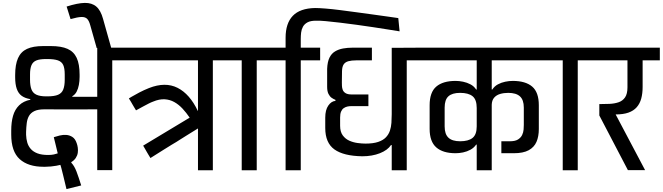

<svg xmlns="http://www.w3.org/2000/svg" viewBox="-20 -1168 4546 1317"><path d="M436 129Q421 65 412.5 31.5Q404 -2 400.5 -16Q397 -30 395.5 -33Q394 -36 394 -37Q383 -34 366 -31Q349 -28 329 -26Q309 -24 290 -24H279Q173 -24 115 -76.5Q57 -129 57 -245V-272Q57 -330 69.5 -373.5Q82 -417 111 -445.5Q140 -474 188 -484V-488Q152 -494 129 -510.5Q106 -527 95 -558.5Q84 -590 84 -638V-653Q84 -725 103.5 -769Q123 -813 165 -832.5Q207 -852 276 -852H329Q400 -852 443 -833Q486 -814 506 -771Q526 -728 526 -656V-641Q526 -612 521 -585.5Q516 -559 505.5 -539Q495 -519 476 -508V-504H647V-841H875V-754H750V-1H647V-418Q556 -418 465.5 -417.5Q375 -417 283 -418Q241 -418 216 -406Q191 -394 179 -373Q167 -352 163.5 -324Q160 -296 159 -263V-243Q160 -215 167 -190.5Q174 -166 191 -146.5Q208 -127 237 -116Q266 -105 310 -105Q333 -105 349 -108.5Q365 -112 376 -116Q369 -145 362.5 -172Q356 -199 349 -227Q367 -233 389.5 -238.5Q412 -244 434.5 -242.5Q457 -241 476.5 -228.5Q496 -216 506 -186Q511 -173 513.5 -155.5Q516 -138 513.5 -120Q511 -102 500 -85Q489 -68 469 -56V-52Q490 -30 504.5 8Q519 46 537 104ZM298 -507Q300 -507 302 -507Q304 -507 305 -507Q353 -507 378.5 -518Q404 -529 414 -554.5Q424 -580 424 -621Q424 -630 424 -639Q424 -648 424 -657Q424 -700 413.5 -722.5Q403 -745 377 -754Q351 -763 305 -763Q303 -763 300.5 -763Q298 -763 296 -763Q253 -763 229.5 -753.5Q206 -744 196 -721Q186 -698 186 -657Q186 -648 186 -639Q186 -630 186 -621Q186 -581 195.5 -555.5Q205 -530 229.5 -518.5Q254 -507 298 -507Z M642 -839V-843L599 -995Q591 -1025 578 -1038.5Q565 -1052 539 -1051.5Q513 -1051 464 -1037L437 -1123Q512 -1147 561 -1148Q610 -1149 640.5 -1123Q671 -1097 687 -1038L743 -839Z M1338 0V-287Q1286 -255 1256.5 -236.5Q1227 -218 1213.5 -209.5Q1200 -201 1195.5 -198Q1191 -195 1188.5 -193.5Q1186 -192 1180 -188.5Q1174 -185 1156.5 -174.5Q1139 -164 1105 -142.5Q1071 -121 1012 -84Q1002 -100 996.5 -109.5Q991 -119 986.5 -126.5Q982 -134 976.5 -144Q971 -154 962 -169L1281 -361Q1258 -395 1232 -423Q1206 -451 1175.5 -468Q1145 -485 1109 -487Q1073 -489 1030 -471Q1016 -466 999.5 -457.5Q983 -449 961.5 -437.5Q940 -426 913 -411Q904 -426 898.5 -435Q893 -444 888.5 -452Q884 -460 878.5 -469.5Q873 -479 864 -493Q864 -493 884 -505Q904 -517 935.5 -533.5Q967 -550 1002 -564Q1114 -608 1198 -565.5Q1282 -523 1337 -407Q1337 -407 1337.5 -407Q1338 -407 1338 -407V-754H803V-841H1573V-754H1440V0Z M1501 -754V-841H1878V-754H1741V0H1638V-754Z M1806 -754V-841H2176V-754H2043V0H1939V-754ZM2712 -1044 2721 -953Q2690 -958 2643 -965.5Q2596 -973 2540 -981.5Q2484 -990 2425.5 -998Q2367 -1006 2312.5 -1012.5Q2258 -1019 2215 -1023Q2172 -1027 2147 -1026Q2110 -1026 2089 -1014.5Q2068 -1003 2058 -984.5Q2048 -966 2045.5 -944.5Q2043 -923 2043 -901V-809H1939V-909Q1939 -1008 1988.5 -1059.5Q2038 -1111 2141 -1113Q2167 -1113 2211.5 -1109.5Q2256 -1106 2311 -1099Q2366 -1092 2424.5 -1084Q2483 -1076 2538 -1068.5Q2593 -1061 2638.5 -1054.5Q2684 -1048 2712 -1044Z M2224 -696Q2226 -744 2240 -772.5Q2254 -801 2278.5 -815.5Q2303 -830 2333.5 -835.5Q2364 -841 2398 -841H2531V-754H2423Q2391 -754 2369.5 -748Q2348 -742 2337.5 -726.5Q2327 -711 2326 -681L2325 -603Q2325 -593 2325.5 -579Q2326 -565 2331 -551.5Q2336 -538 2350.5 -529Q2365 -520 2393 -520H2507V-440H2389Q2375 -440 2362 -437Q2349 -434 2337.5 -426Q2326 -418 2319.5 -402.5Q2313 -387 2313 -362V-305Q2313 -264 2331 -239.5Q2349 -215 2376 -203Q2403 -191 2433 -187Q2463 -183 2487 -183Q2540 -183 2574 -194.5Q2608 -206 2627 -226Q2646 -246 2654.5 -271.5Q2663 -297 2665 -326Q2667 -355 2667 -385V-840L2902 -841V-754H2770V0H2667V-173H2662Q2639 -138 2586 -117Q2533 -96 2465 -96Q2337 -98 2274 -143Q2211 -188 2211 -290V-361Q2211 -414 2232 -444Q2253 -474 2281 -476V-483Q2268 -488 2255 -497Q2242 -506 2233 -524Q2224 -542 2224 -572Z M3419 -199Q3433 -199 3448 -199Q3463 -199 3478 -199Q3514 -199 3533.5 -211.5Q3553 -224 3561.5 -242Q3570 -260 3571.5 -279Q3573 -298 3573 -311Q3573 -341 3573 -371Q3573 -401 3573 -430Q3573 -483 3546.5 -507Q3520 -531 3466 -531Q3436 -531 3410.5 -523.5Q3385 -516 3369.5 -498Q3354 -480 3353 -450V0H3250V-176Q3249 -176 3248.5 -176Q3248 -176 3246 -176Q3231 -154 3207 -141Q3183 -128 3156.5 -122.5Q3130 -117 3105 -117Q3018 -117 2972.5 -157Q2927 -197 2927 -284Q2927 -325 2927 -365.5Q2927 -406 2927 -446Q2927 -535 2972.5 -574Q3018 -613 3105 -613Q3130 -613 3156.5 -607.5Q3183 -602 3207 -589.5Q3231 -577 3246 -554H3250V-754H2830V-841H3775V-754H3353V-554H3357Q3372 -577 3395.5 -589.5Q3419 -602 3445.5 -607.5Q3472 -613 3497 -613Q3585 -613 3630.5 -574Q3676 -535 3676 -446V-283Q3676 -232 3660 -195Q3644 -158 3606.5 -137.5Q3569 -117 3504 -117H3419ZM3030 -301Q3030 -248 3056 -223.5Q3082 -199 3136 -199Q3193 -199 3221.5 -222Q3250 -245 3250 -301V-427Q3250 -485 3221.5 -508Q3193 -531 3136 -531Q3082 -531 3056 -507.5Q3030 -484 3030 -430Z M3703 -754V-841H4080V-754H3943V0H3840V-754Z M4287 -1 4091 -376V-454Q4126 -454 4160.5 -455.5Q4195 -457 4223 -466.5Q4251 -476 4267.5 -500Q4284 -524 4284 -569V-754H4008V-841H4506V-754H4388V-572Q4388 -527 4378.5 -492Q4369 -457 4347.5 -432.5Q4326 -408 4290.5 -395.5Q4255 -383 4203 -383L4405 -1Z"/></svg>

Font: Matangi SemiBold
Style: Regular
Weight: 600
Designer: Prashant Pant
Foundry: The Graphic Ant
Version: Version 3.002